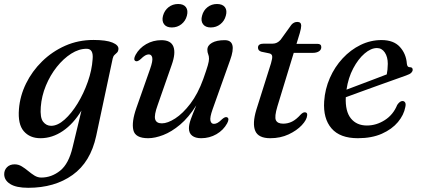

<svg xmlns="http://www.w3.org/2000/svg" viewBox="-64 -664 2054 937"><path d="M405.5 -1Q378 127 290.2 189.8Q202.5 252.5 74 252.5Q15 252.5 -14.2 234Q-43.5 215.5 -43.5 186Q-43.5 166 -29.8 152Q-16 138 7.5 138Q26 138 42 147.8Q58 157.5 73.2 170.2Q88.5 183 104.2 192.8Q120 202.5 137.5 202.5Q187.5 202.5 229.5 169Q271.5 135.5 290.5 54L333.5 -124.5Q294.5 -60 242.8 -24.8Q191 10.5 133.5 10.5Q81.5 10.5 52 -23.8Q22.5 -58 28.5 -131.5Q33.5 -196 63 -256.2Q92.5 -316.5 141.5 -364.5Q190.5 -412.5 254.2 -440.8Q318 -469 392 -469Q454.5 -469 485 -456.2Q515.5 -443.5 514 -424.5Q513 -413 507 -407.2Q501 -401.5 494.8 -395.8Q488.5 -390 486 -378.5ZM135 -142Q131 -89.5 146.5 -69.8Q162 -50 185.5 -50Q217 -50 251 -80.2Q285 -110.5 314.8 -159.2Q344.5 -208 364.5 -264.8Q384.5 -321.5 388 -375Q393 -426 358.5 -426Q321 -426 283.2 -402Q245.5 -378 213.2 -337.5Q181 -297 160 -246.2Q139 -195.5 135 -142Z M1044.5 -91.5Q1057 -85.5 1044.5 -62Q1026.5 -29 992.5 -9.2Q958.5 10.5 917.5 10.5Q889.5 10.5 873.8 -1.8Q858 -14 858 -38Q858 -56.5 867.2 -82.2Q876.5 -108 894 -150Q856.5 -90.5 814.8 -55.5Q773 -20.5 732.5 -5Q692 10.5 659 10.5Q596 10.5 586.8 -29Q577.5 -68.5 601.5 -137L668.5 -327.5Q682.5 -367 679 -382.8Q675.5 -398.5 662 -398.5Q653.5 -398.5 644.2 -393.2Q635 -388 622 -375Q606.5 -361.5 597.5 -366Q585 -372 597.5 -396Q615.5 -429 649.2 -448.5Q683 -468 723.5 -468Q770 -468 782.2 -436.5Q794.5 -405 774 -347.5L705.5 -151.5Q687.5 -102 693.2 -82Q699 -62 726 -62Q754 -62 791.2 -86Q828.5 -110 865.2 -158.2Q902 -206.5 928 -278.5Q944.5 -325 950.2 -345.2Q956 -365.5 956 -377Q956 -390.5 952 -399.5Q948 -408.5 948 -421Q948 -442.5 970.8 -455.2Q993.5 -468 1032.5 -468Q1094.5 -468 1059 -370.5L973.5 -130.5Q959.5 -91 963 -75.2Q966.5 -59.5 980 -59.5Q988.5 -59.5 997.8 -64.5Q1007 -69.5 1020 -82.5Q1035.5 -96 1044.5 -91.5ZM774.5 -530Q748 -530 736.5 -546Q725 -562 731.5 -587Q738.5 -613 758.5 -628.8Q778.5 -644.5 805.5 -644.5Q832 -644.5 843.5 -628.8Q855 -613 848 -587Q841.5 -562 821.5 -546Q801.5 -530 774.5 -530ZM964.5 -530Q938.5 -530 926.8 -546Q915 -562 922 -587Q928.5 -613 948.5 -628.8Q968.5 -644.5 995 -644.5Q1022 -644.5 1033.8 -628.8Q1045.5 -613 1038 -587Q1031.5 -562 1011.5 -546Q991.5 -530 964.5 -530Z M1250.5 -403.5 1212 -411.5Q1195 -416.5 1195 -431.5Q1195 -451 1223.5 -451H1267Q1289 -451 1305.5 -470L1358 -543Q1370 -557 1387 -557Q1406 -557 1406 -538.5Q1406 -527 1399 -502.5L1383 -450H1485.5Q1504 -450 1504 -434Q1504 -421 1492.5 -413.5Q1481 -406 1461.5 -406H1369.5L1290 -145.5Q1274.5 -94 1282.5 -77.2Q1290.5 -60.5 1318 -60.5Q1341 -60.5 1361.2 -70.5Q1381.5 -80.5 1403.5 -105Q1414.5 -116 1423 -116Q1437 -116 1435 -101Q1433.5 -79.5 1409 -53.2Q1384.5 -27 1344.5 -8.2Q1304.5 10.5 1255 10.5Q1197 10.5 1181.8 -25Q1166.5 -60.5 1187 -128.5L1258.5 -355Q1266 -380.5 1264.2 -390.5Q1262.5 -400.5 1250.5 -403.5Z M1914 -141.5Q1907 -103 1878 -68.2Q1849 -33.5 1799.8 -11.5Q1750.5 10.5 1682.5 10.5Q1595 10.5 1553.8 -37.5Q1512.5 -85.5 1518 -169.5Q1522 -229.5 1545.8 -283.5Q1569.5 -337.5 1608.2 -379.2Q1647 -421 1695.8 -444.8Q1744.5 -468.5 1798 -468.5Q1857 -468.5 1887.5 -435Q1918 -401.5 1921.5 -353.5Q1923 -336 1935.5 -336Q1950 -336.5 1950 -323.5Q1950 -316 1943.2 -309Q1936.5 -302 1917.5 -295.5Q1895 -287.5 1857.8 -274.2Q1820.5 -261 1777.5 -245.5Q1734.5 -230 1693.8 -215.2Q1653 -200.5 1623.5 -189.5Q1620.5 -120.5 1648.5 -86Q1676.5 -51.5 1726.5 -51.5Q1772.5 -51.5 1813.8 -77.8Q1855 -104 1874.5 -152Q1887.5 -171 1900 -171Q1908.5 -171 1913 -164Q1917.5 -157 1914 -141.5ZM1775.5 -429.5Q1746.5 -429.5 1715.2 -402.8Q1684 -376 1659.8 -330.2Q1635.5 -284.5 1627 -226.5Q1655 -237 1690.5 -250.5Q1726 -264 1761.2 -277.2Q1796.5 -290.5 1823.5 -301Q1828 -322 1828.5 -352.5Q1828.5 -386 1814 -407.8Q1799.5 -429.5 1775.5 -429.5Z"/></svg>

Font: Fraunces 9pt
Style: Italic
Weight: 400
Italic angle: -16°
Version: Version 1.000;[b76b70a41]